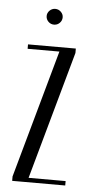

<svg xmlns="http://www.w3.org/2000/svg" viewBox="-49 -661 324 692"><g transform="rotate(5 113.5 -315.5)"><path d="M22 0V-16L151 -479H36V-495H209V-479L80 -16H214V0ZM94 -603Q94 -614 102.5 -622.5Q111 -631 123 -631Q135 -631 143.5 -622.5Q152 -614 152 -603Q152 -591 143.5 -582.5Q135 -574 123 -574Q111 -574 102.5 -582.5Q94 -591 94 -603Z"/></g></svg>

Font: Moniqa Cond Heading
Style: Regular
Weight: 400
Width: 3
Designer: Rajesh Rajput
Foundry: Rajesh Rajput
Version: Version 1.000